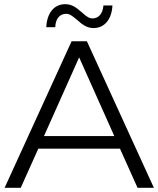

<svg xmlns="http://www.w3.org/2000/svg" viewBox="-20 -897 757 917"><path d="M2 0H79L163 -187H553L637 0H715L395 -700H322ZM358 -623 526 -247H190ZM244 -767C245 -807 265 -831 296 -831C312 -831 323 -823 347 -803C375 -778 396 -763 427 -763C480 -763 514 -806 517 -871H474C471 -832 451 -809 422 -809C406 -809 393 -818 372 -837C341 -864 322 -877 291 -877C238 -877 204 -834 201 -767Z"/></svg>

Font: Malon Grotesk
Style: Regular
Weight: 400
Designer: Julieta Ulanovsky
Foundry: Julieta Ulanovsky
Version: Version 7.200